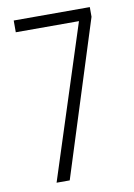

<svg xmlns="http://www.w3.org/2000/svg" viewBox="-82 -767 572 820"><g transform="rotate(-10 204.0 -357.0)"><path d="M96 0H153L366 -672V-714H36V-663H310Z"/></g></svg>

Font: Noto Sans Arabic UI XCn Lt
Style: Regular
Weight: 300
Width: 2
Designer: Monotype Design Team, Nadine Chahine and Nizar Qandah
Foundry: Monotype Imaging Inc.
Version: Version 2.010